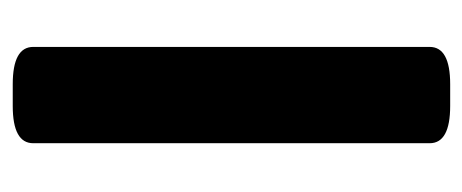

<svg xmlns="http://www.w3.org/2000/svg" viewBox="-238 -504 744 309"><g transform="rotate(-90 134.5 -350.0)"><path d="M118 2Q58 2 58 -31V-669Q58 -702 118 -702H153Q213 -702 213 -669V-31Q213 2 153 2Z"/></g></svg>

Font: Asap Semi Condensed
Style: Bold
Weight: 700
Width: 4
Designer: Pablo Cosgaya
Foundry: Omnibus-Type
Version: Version 3.001; ttfautohint (v1.8.4.7-5d5b)